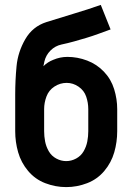

<svg xmlns="http://www.w3.org/2000/svg" viewBox="-20 -755 540 783"><path d="M250 8Q206 8 164.5 -8Q123 -24 94.5 -58Q66 -92 54 -134Q42 -176 42 -220V-340Q42 -354 42 -369Q42 -427 47.5 -485Q53 -543 83 -595Q113 -647 169.5 -665Q226 -683 281.5 -699.5Q337 -716 391 -735L431 -635Q406 -626 381.5 -617Q357 -608 332 -600.5Q307 -593 282 -586Q257 -579 231 -573.5Q205 -568 186 -549Q167 -530 161 -504Q159 -495 157 -485Q174 -502 197 -511Q225 -523 255 -523Q296 -523 335.5 -508Q375 -493 404 -462.5Q433 -432 445.5 -391.5Q458 -351 458 -310V-220Q458 -176 446 -134Q434 -92 405.5 -58Q377 -24 335.5 -8Q294 8 250 8ZM250 -98Q271 -98 290.5 -108.5Q310 -119 321 -138Q332 -157 336 -178Q340 -199 340 -220V-310Q340 -336 331.5 -361Q323 -386 300.5 -401.5Q278 -417 252 -417Q225 -417 202 -402Q179 -387 169.5 -361.5Q160 -336 160 -310V-220Q160 -199 164 -178Q168 -157 179 -138Q190 -119 209.5 -108.5Q229 -98 250 -98Z"/></svg>

Font: Iosevka SS01
Style: Bold
Weight: 700
Monospace: yes
Designer: Belleve Invis
Foundry: Belleve Invis
Version: 2.3.3; ttfautohint (v1.8.3)